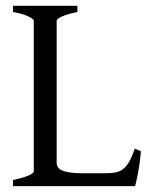

<svg xmlns="http://www.w3.org/2000/svg" viewBox="-20 -635 516 655"><path d="M460.9 -119.1Q457 -76.7 450.9 -45.4Q444.8 -14.2 440.9 0H24.4V-21Q57.6 -27.8 76.4 -35.9Q95.2 -43.9 95.2 -50.8V-564Q95.2 -569.8 77.4 -578.6Q59.6 -587.4 24.4 -594.2V-615.2H244.1V-594.2Q210.9 -587.4 192.1 -579.1Q173.3 -570.8 173.3 -564V-80.1Q173.3 -71.3 177.5 -64.7Q181.6 -58.1 191.9 -53.5Q202.1 -48.8 219.7 -46.4Q237.3 -43.9 264.2 -43.9H334Q356.4 -43.9 371.8 -46.4Q387.2 -48.8 398.9 -57.4Q410.6 -65.9 420.2 -82.5Q429.7 -99.1 439.9 -127.9Z"/></svg>

Font: Gentium Plus Phon
Style: Regular
Weight: 400
Designer: J. Victor Gaultney, Annie Olsen, Iska Routamaa, Becca Hirsbrunner
Foundry: SIL International
Version: Version 5.000